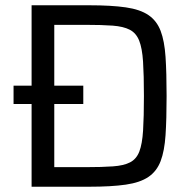

<svg xmlns="http://www.w3.org/2000/svg" viewBox="-20 -708 729 728"><path d="M99.8 0V-313.6H31.4V-383.3H99.8V-688H318.4Q402.7 -688 456.9 -680.1Q511.1 -672.3 542.7 -650.9Q574.2 -629.6 589 -591Q603.7 -552.5 607.7 -492.1Q611.7 -431.7 611.7 -344Q611.7 -256.3 607.7 -195.9Q603.7 -135.5 589 -97Q574.2 -58.4 542.7 -37.1Q511.1 -15.7 456.9 -7.9Q402.7 0 318.4 0ZM185.8 -74.2H304.3Q367.4 -74.2 408.4 -77.2Q449.5 -80.1 473.3 -92.5Q497.2 -104.8 508.3 -133.4Q519.3 -162.1 522.5 -213.2Q525.7 -264.4 525.7 -344Q525.7 -423.6 522.4 -474.4Q519.1 -525.3 507.7 -554Q496.2 -582.7 472.1 -595.2Q448 -607.7 407.3 -610.8Q366.6 -613.8 304.3 -613.8H185.8V-383.3H295.8V-313.6H185.8Z"/></svg>

Font: Saira Thin
Style: Regular
Weight: 100
Designer: Hector Gatti with collaboration of the Omnibus-Type team
Foundry: Omnibus-Type
Version: Version 1.101